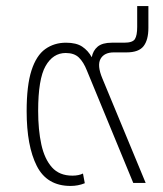

<svg xmlns="http://www.w3.org/2000/svg" viewBox="-20 -604 538 634"><path d="M213 10Q135 10 101.5 -56Q68 -122 68 -237Q68 -322 84 -371.5Q100 -421 129.5 -442Q159 -463 198 -463Q232 -463 251.5 -450Q271 -437 283 -415Q287 -437 302.5 -450Q318 -463 349 -463H390Q418 -463 425.5 -475Q433 -487 433 -515V-584H470V-512Q470 -472 454 -451.5Q438 -431 398 -431H356Q324 -431 312 -409.5Q300 -388 318 -345L461 0H420L267 -371Q256 -399 240.5 -414Q225 -429 197 -429Q155 -429 130.5 -386Q106 -343 106 -238Q106 -175 116.5 -127Q127 -79 151.5 -51.5Q176 -24 219 -24Q240 -24 254 -31L260 1Q238 10 213 10Z"/></svg>

Font: Noto Sans Thai ExtraLight
Style: Regular
Weight: 200
Designer: Monotype Design Team
Foundry: Monotype Imaging Inc.
Version: Version 2.001; ttfautohint (v1.8.4.7-5d5b)